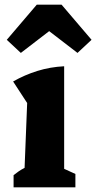

<svg xmlns="http://www.w3.org/2000/svg" viewBox="-20 -800 411 820"><path d="M38 0V-52Q48 -60 59.5 -68Q71 -76 85 -83L96 -360L36 -452Q85 -480 139.5 -497Q194 -514 254 -517V-79L302 -57V0ZM243 -780 371 -630 311 -574 190 -667 69 -574 9 -630 137 -780Z"/></svg>

Font: Piazzolla Thin Black
Style: Regular
Weight: 900
Version: Version 2.005